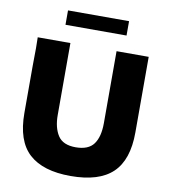

<svg xmlns="http://www.w3.org/2000/svg" viewBox="-95 -962 928 1053"><g transform="rotate(10 369.0 -436.0)"><path d="M369 10Q215 10 137.5 -60.5Q60 -131 60 -287V-547L61 -648L60 -708H242V-307Q242 -237 270 -193.5Q298 -150 369 -150Q440 -150 469.5 -190.5Q499 -231 499 -307V-708H678V-287Q678 -134 602.5 -62Q527 10 369 10ZM198 -802V-882H538V-802Z"/></g></svg>

Font: Rowdies
Style: Regular
Weight: 400
Designer: Jaikishan Patel
Version: Version 1.000; ttfautohint (v1.8.3)